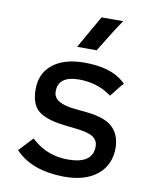

<svg xmlns="http://www.w3.org/2000/svg" viewBox="-79 -731 636 801"><g transform="rotate(10 239.0 -331.0)"><path d="M377.9 -671.9Q347.7 -628.9 290 -533.2H207Q230.5 -573.2 286.1 -671.9ZM293 -271.5Q371.1 -263.7 404.3 -232.4Q437.5 -201.2 438.5 -145.5Q438.5 -73.2 387.2 -31.2Q335.9 10.7 244.1 9.8Q113.3 7.8 44.9 -60.5L39.1 -66.4L46.9 -74.2L94.7 -125L101.6 -119.1Q164.1 -63.5 250 -63.5Q355.5 -63.5 355.5 -136.7Q355.5 -162.1 335.4 -176.3Q315.4 -190.4 260.7 -196.3L210 -202.1Q135.7 -210.9 101.6 -237.3Q67.4 -263.7 67.4 -330.1Q67.4 -396.5 114.7 -434.6Q162.1 -472.7 245.1 -473.6Q361.3 -474.6 418 -422.9L425.8 -415Q425.8 -414.1 418 -407.2L377.9 -356.4L370.1 -361.3Q316.4 -399.4 241.2 -400.4Q150.4 -400.4 151.4 -334Q151.4 -285.2 243.2 -276.4Z"/></g></svg>

Font: BF_TEXT
Style: Regular
Weight: 400
Foundry: EA DICE
Version: Version 1.404